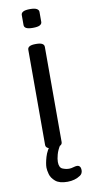

<svg xmlns="http://www.w3.org/2000/svg" viewBox="-98 -741 450 960"><g transform="rotate(-10 127.0 -260.5)"><path d="M125 2Q85 2 85 -20V-503Q85 -525 125 -525H129Q169 -525 169 -503V-20Q169 2 129 2ZM127 -607Q104 -607 93.5 -612.5Q83 -618 83 -629V-680Q83 -690 93.5 -696Q104 -702 129 -702Q152 -702 162.5 -696Q173 -690 173 -680V-629Q173 -619 162.5 -613Q152 -607 127 -607ZM164 181Q123 181 103 164Q83 147 77.5 126.5Q72 106 72 93Q72 73 81.5 40Q91 7 116 -22L159 -6Q145 16 139 38Q133 60 133 75Q133 104 150 111Q167 118 183 118Q193 118 204.5 114.5Q216 111 223 111Q233 111 238 117.5Q243 124 243 135Q243 153 230 162Q202 181 164 181Z"/></g></svg>

Font: Asap Condensed VF Beta
Style: Regular
Weight: 400
Designer: Pablo Cosgaya
Foundry: Omnibus-Type
Version: Version 1.008